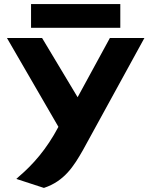

<svg xmlns="http://www.w3.org/2000/svg" viewBox="-20 -678 743 940"><path d="M569 -658H132V-542H569ZM73 186 60 198 195 242C295 209 341 136 386 57L687 -492H518L360 -202L186 -492H14L266 -57C208 53 140 129 73 186Z"/></svg>

Font: Bluebird
Style: SfBdExt
Weight: 700
Designer: Jasper
Foundry: Cannot Into Space Fonts
Version: Version 0.98